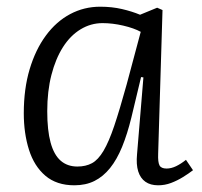

<svg xmlns="http://www.w3.org/2000/svg" viewBox="-20 -539 603 573"><path d="M452 -80Q451 -55 456 -45.5Q461 -36 477 -36Q491 -36 505.5 -43Q520 -50 535 -62L556 -31Q543 -21 526 -10.5Q509 0 490.5 7Q472 14 452 14Q429 14 414 3.5Q399 -7 392.5 -27.5Q386 -48 389 -79L408 -308L401 -309L372 -188Q360 -139 344.5 -101Q329 -63 308.5 -37.5Q288 -12 262 1Q236 14 202 14Q149 14 115.5 -14.5Q82 -43 66.5 -92Q51 -141 51 -201Q51 -274 68.5 -332.5Q86 -391 117 -433Q148 -475 189.5 -497Q231 -519 279 -519Q314 -519 344 -512Q374 -505 398 -495L449 -516L465 -509ZM211 -42Q236 -42 254.5 -52Q273 -62 289 -89Q305 -116 321 -163.5Q337 -211 358 -287L400 -444Q380 -455 348 -462.5Q316 -470 286 -470Q251 -470 220.5 -451.5Q190 -433 168 -398.5Q146 -364 133.5 -315.5Q121 -267 121 -207Q121 -150 131 -113.5Q141 -77 161 -59.5Q181 -42 211 -42Z"/></svg>

Font: Literata 18pt Light
Style: Italic
Weight: 300
Italic angle: -2°
Designer: Latin by Veronika Burian and Jose Scaglione. Greek by Irene Vlachou. Cyrillic by Vera Evstafieva
Foundry: TypeTogether
Version: Version 3.103;gftools[0.9.29]